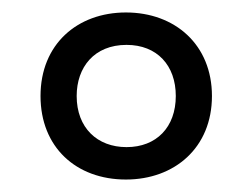

<svg xmlns="http://www.w3.org/2000/svg" viewBox="-20 -836 405 308"><path d="M182 -548C260 -548 320 -599 320 -682C320 -764 261 -816 182 -816C104 -816 45 -765 45 -682C45 -600 102 -548 182 -548ZM183 -600C136 -600 103 -631 103 -682C103 -728 131 -764 183 -764C232 -764 262 -731 262 -682C262 -632 231 -600 183 -600Z"/></svg>

Font: Noto Sans Kannada UI ExtraCondensed
Style: Regular
Weight: 400
Width: 2
Designer: Jelle Bosma - Monotype Design Team
Foundry: Monotype Imaging Inc.
Version: Version 2.005